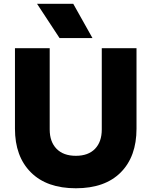

<svg xmlns="http://www.w3.org/2000/svg" viewBox="-20 -988 811 1028"><path d="M475.1 -784.2H298.8L178.2 -967.8H372.1ZM60.1 -298.8V-730H246.1V-294.9Q246.1 -229 282.7 -191.4Q319.3 -153.8 386.2 -153.8Q452.6 -153.8 488.8 -191.2Q524.9 -228.5 524.9 -294.9V-730H710.9V-298.8Q710.9 -149.9 626.5 -64.9Q542 20 386.2 20Q230.5 20 145.3 -65.2Q60.1 -150.4 60.1 -298.8Z"/></svg>

Font: Sora ExtraBold
Style: Regular
Weight: 800
Designer: Jonathan Barnbrook, Julián Moncada
Foundry: Barnbrook Fonts
Version: Version 2.000